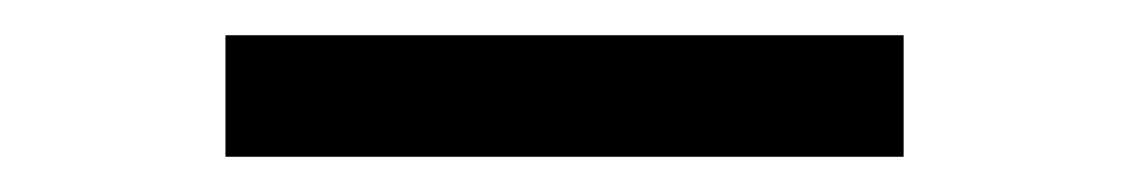

<svg xmlns="http://www.w3.org/2000/svg" viewBox="-20 -455 640 109"><path d="M108 -366V-435H493V-366Z"/></svg>

Font: Victor Mono Thin
Style: Regular
Weight: 400
Monospace: yes
Version: Version 1.561;gftools[0.9.30]